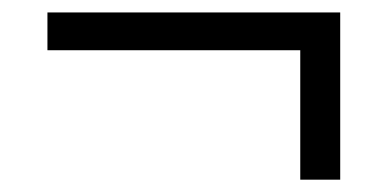

<svg xmlns="http://www.w3.org/2000/svg" viewBox="-20 -461 626 310"><path d="M56.6 -379.9V-440.9H529.3V-170.9H464.8V-379.9Z"/></svg>

Font: Cascadia Code NF Light
Style: Regular
Weight: 300
Monospace: yes
Designer: Aaron Bell
Foundry: Saja Typeworks
Version: Version 2404.023; ttfautohint (v1.8.4)